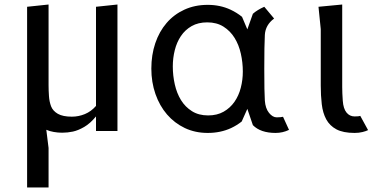

<svg xmlns="http://www.w3.org/2000/svg" viewBox="-20 -580 1690 850"><path d="M100 -550 195 -560V-203Q195 -179 196.8 -154.2Q198.5 -129.5 206.2 -109.2Q214 -89 236 -76.2Q258 -63.5 298 -63.5Q328 -63.5 355.8 -75Q383.5 -86.5 405 -111V-550L500 -560V0H405V-64.5Q379.5 -33.5 352.8 -18Q326 -2.5 302.8 2.5Q279.5 7.5 255 7.5Q236.5 7.5 218 4.2Q199.5 1 185 -5.5L195 75V250H100Z M1193.5 -498Q1155 -469.5 1152.5 -425.5Q1150 -381.5 1150 -276Q1150 -169 1152.5 -134.5Q1155 -100 1171 -80.2Q1187 -60.5 1205 -60.5Q1216 -60.5 1221.5 -61.2Q1227 -62 1233 -63L1259.5 -5Q1231.5 8.5 1200 8.5Q1133.5 8.5 1099.5 -26L1075 -98L1050 -42Q1028.5 -25 1003 -13Q956.5 8.5 899.5 8.5Q844 8.5 798.2 -13.2Q752.5 -35 719.5 -73.2Q686.5 -111.5 668.2 -163.8Q650 -216 650 -276.5Q650 -337 667.5 -388.8Q685 -440.5 717.5 -478.2Q750 -516 796.2 -537.2Q842.5 -558.5 899.5 -558.5Q955 -558.5 1001 -537Q1028.5 -524 1051.5 -505.5L1075 -450L1099.5 -519Q1118.5 -536 1150 -550ZM1055 -263Q1055 -303.5 1046.2 -342.5Q1037.5 -381.5 1018.5 -412.2Q999.5 -443 969.5 -462Q939.5 -481 897.5 -481Q857.5 -481 828.5 -464.5Q799.5 -448 781 -420.5Q762.5 -393 753.8 -358Q745 -323 745 -286Q745 -245.5 753.8 -206.5Q762.5 -167.5 781.2 -137Q800 -106.5 829.8 -87.8Q859.5 -69 901.5 -69Q941 -69 970 -85.5Q999 -102 1018 -129.2Q1037 -156.5 1046 -191.5Q1055 -226.5 1055 -263Z M1400 -451 1390 -550 1495 -560V-194.5Q1495 -168.5 1497.5 -133.8Q1500 -99 1514 -81.8Q1528 -64.5 1550 -64.5Q1561 -64.5 1566.5 -65.2Q1572 -66 1575 -67L1609.5 -4Q1601 0.5 1585 4.5Q1569 8.5 1550 8.5Q1499 8.5 1469.2 -7.5Q1439.5 -23.5 1424.2 -51.8Q1409 -80 1404.5 -118.5Q1400 -157 1400 -201.5Z"/></svg>

Font: B612
Style: Regular
Weight: 400
Designer: Nicolas Chauveau, Thomas Paillot, Jonathan Favre-Lamarine, Jean-Luc Vinot
Foundry: AIRBUS
Version: Version 1.008